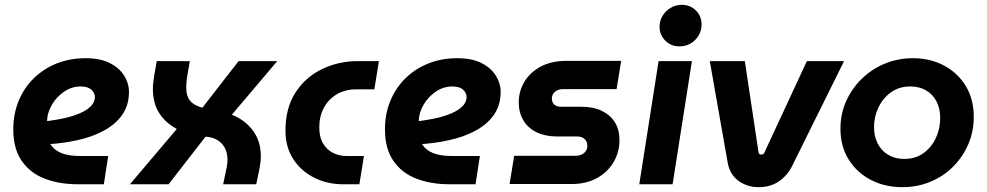

<svg xmlns="http://www.w3.org/2000/svg" viewBox="-20 -763 4085 795"><path d="M303 0Q225 0 164.5 -23.5Q104 -47 69.5 -97.5Q35 -148 35 -227Q35 -292 57.5 -346Q80 -400 120.5 -439.5Q161 -479 215.5 -500.5Q270 -522 334 -522Q395 -522 434.5 -502Q474 -482 494 -450Q514 -418 514 -382Q514 -332 490.5 -294.5Q467 -257 425.5 -231Q384 -205 328 -189.5Q272 -174 207 -168Q200 -167 196 -167Q192 -167 188 -167Q203 -142 233.5 -129.5Q264 -117 313 -117H428L410 0ZM175 -262Q177 -262 179.5 -262Q182 -262 186 -263Q243 -271 279.5 -282.5Q316 -294 336.5 -307.5Q357 -321 365 -334.5Q373 -348 373 -360Q373 -378 358.5 -391.5Q344 -405 314 -405Q277 -405 245.5 -383.5Q214 -362 195 -329.5Q176 -297 175 -264Q175 -263 175 -263Q175 -263 175 -262Z M518 0 712 -229Q664 -255 638.5 -296Q613 -337 613 -395Q613 -407 614.5 -420.5Q616 -434 618 -447L629 -510H766L755 -446Q753 -433 752 -422.5Q751 -412 751 -401Q751 -366 766.5 -346.5Q782 -327 818 -317L968 -510H1128L940 -288Q995 -266 1027.5 -222Q1060 -178 1060 -116Q1060 -104 1058.5 -92Q1057 -80 1055 -67L1041 0H904L918 -67Q920 -76 921 -84.5Q922 -93 922 -100Q922 -144 897 -169.5Q872 -195 831 -197L678 0Z M1400 0Q1336 0 1281.5 -27Q1227 -54 1194.5 -104Q1162 -154 1162 -222Q1162 -316 1203.5 -380Q1245 -444 1313.5 -477Q1382 -510 1463 -510H1549L1530 -393H1454Q1409 -393 1374.5 -372.5Q1340 -352 1321 -316.5Q1302 -281 1302 -236Q1302 -195 1318 -168.5Q1334 -142 1360 -129.5Q1386 -117 1415 -117H1487L1468 0Z M1842 0Q1764 0 1703.5 -23.5Q1643 -47 1608.5 -97.5Q1574 -148 1574 -227Q1574 -292 1596.5 -346Q1619 -400 1659.5 -439.5Q1700 -479 1754.5 -500.5Q1809 -522 1873 -522Q1934 -522 1973.5 -502Q2013 -482 2033 -450Q2053 -418 2053 -382Q2053 -332 2029.5 -294.5Q2006 -257 1964.5 -231Q1923 -205 1867 -189.5Q1811 -174 1746 -168Q1739 -167 1735 -167Q1731 -167 1727 -167Q1742 -142 1772.5 -129.5Q1803 -117 1852 -117H1967L1949 0ZM1714 -262Q1716 -262 1718.5 -262Q1721 -262 1725 -263Q1782 -271 1818.5 -282.5Q1855 -294 1875.5 -307.5Q1896 -321 1904 -334.5Q1912 -348 1912 -360Q1912 -378 1897.5 -391.5Q1883 -405 1853 -405Q1816 -405 1784.5 -383.5Q1753 -362 1734 -329.5Q1715 -297 1714 -264Q1714 -263 1714 -263Q1714 -263 1714 -262Z M2090 -1 2109 -118H2362Q2377 -118 2388 -123Q2399 -128 2405.5 -137.5Q2412 -147 2412 -159Q2412 -177 2400.5 -187.5Q2389 -198 2369 -198H2285Q2238 -198 2202.5 -215Q2167 -232 2147.5 -264Q2128 -296 2128 -340Q2128 -384 2150.5 -423Q2173 -462 2217.5 -486.5Q2262 -511 2327 -511H2552L2533 -394H2312Q2298 -394 2287.5 -389Q2277 -384 2271.5 -376Q2266 -368 2265 -357Q2265 -339 2275 -330Q2285 -321 2304 -321H2387Q2437 -321 2472 -304Q2507 -287 2526 -256.5Q2545 -226 2545 -183Q2545 -133 2520.5 -91.5Q2496 -50 2451.5 -25.5Q2407 -1 2347 -1Z M2627 0 2707 -510H2845L2765 0ZM2794 -571Q2758 -571 2734.5 -595Q2711 -619 2711 -652Q2711 -677 2723.5 -697.5Q2736 -718 2757 -730.5Q2778 -743 2803 -743Q2838 -743 2861.5 -719.5Q2885 -696 2885 -661Q2885 -637 2873 -616.5Q2861 -596 2840.5 -583.5Q2820 -571 2794 -571Z M3121 12Q3074 12 3038 -14Q3002 -40 2993 -90L2919 -510H3064L3121 -131Q3122 -127 3124.5 -125Q3127 -123 3131 -123Q3142 -123 3145 -131L3321 -510H3475L3260 -76Q3240 -36 3205 -12Q3170 12 3121 12Z M3716 12Q3644 12 3586 -18Q3528 -48 3494 -102.5Q3460 -157 3460 -230Q3460 -292 3484 -345Q3508 -398 3549.5 -438Q3591 -478 3645 -500Q3699 -522 3760 -522Q3831 -522 3888 -492Q3945 -462 3978.5 -407.5Q4012 -353 4012 -279Q4012 -218 3989 -165Q3966 -112 3925.5 -72Q3885 -32 3831.5 -10Q3778 12 3716 12ZM3724 -105Q3771 -105 3804.5 -129.5Q3838 -154 3855.5 -192.5Q3873 -231 3873 -274Q3873 -313 3858 -342.5Q3843 -372 3815 -388.5Q3787 -405 3749 -405Q3703 -405 3669.5 -381Q3636 -357 3617.5 -318.5Q3599 -280 3599 -236Q3599 -199 3614 -169Q3629 -139 3657.5 -122Q3686 -105 3724 -105Z"/></svg>

Font: MuseoModerno SemiBold
Style: Italic
Weight: 600
Italic angle: -9°
Designer: Pablo Cosgaya, Héctor Gatti, Marcela Romero, and the Authors of The MuseoModerno Project.
Foundry: Omnibus-Type Team
Version: Version 1.003